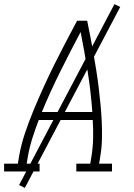

<svg xmlns="http://www.w3.org/2000/svg" viewBox="-35 -836 655 936"><path d="M-15 0V-38H52L58 -74Q68 -131 87 -187.5Q106 -244 129 -299.5Q152 -355 177 -410Q202 -465 229 -519.5Q256 -574 284 -627.5Q312 -681 341 -735H390Q398 -695 406 -654.5Q414 -614 421 -573.5Q428 -533 434.5 -492Q441 -451 446 -410Q451 -369 455 -327Q459 -285 461 -243.5Q463 -202 462 -159Q461 -116 454 -74L448 -38H511V0H337V-38H405L411 -74Q418 -118 419 -162.5Q420 -207 417 -251H154Q137 -207 123 -163Q109 -119 101 -74L95 -38H158V0ZM169 -290H415Q408 -389 392.5 -486.5Q377 -584 358 -680Q307 -584 258.5 -486.5Q210 -389 169 -290ZM86 80 58 66 523 -816 551 -802Z"/></svg>

Font: Iosevka Curly Slab XLtExObl
Style: Regular
Weight: 200
Width: 7
Italic angle: -9°
Monospace: yes
Designer: Belleve Invis
Foundry: Belleve Invis
Version: Version 11.0.0; ttfautohint (v1.8.3)